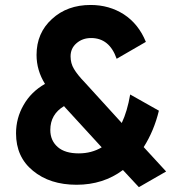

<svg xmlns="http://www.w3.org/2000/svg" viewBox="-20 -734 713 777"><path d="M652.3 -40Q624 -24.4 542 23.4Q526.4 5.9 477.5 -45.9Q397.5 13.7 290 13.7Q181.6 13.7 113.3 -43Q44.9 -98.6 44.9 -194.3Q44.9 -255.9 75.2 -308.6Q105.5 -362.3 162.1 -394.5Q127.9 -449.2 127.9 -511.7Q127.9 -600.6 190.4 -657.2Q252 -713.9 346.7 -713.9Q421.9 -713.9 481.4 -675.8Q541 -636.7 570.3 -564.5Q530.3 -541 452.1 -496.1Q422.9 -580.1 348.6 -580.1Q313.5 -580.1 289.1 -558.6Q265.6 -538.1 265.6 -505.9Q265.6 -477.5 279.3 -455.1Q293 -431.6 323.2 -400.4Q373 -345.7 472.7 -236.3Q495.1 -283.2 506.8 -351.6Q545.9 -330.1 623 -286.1Q603.5 -205.1 561.5 -138.7Q591.8 -106.4 652.3 -40ZM298.8 -113.3Q350.6 -113.3 391.6 -137.7Q341.8 -192.4 241.2 -301.8Q239.3 -303.7 239.3 -304.7Q183.6 -271.5 183.6 -208Q183.6 -165 213.9 -138.7Q243.2 -113.3 298.8 -113.3Z"/></svg>

Font: LeFont
Style: Regular
Weight: 700
Designer: Leryon MEDIA
Version: Version 1.0